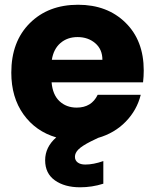

<svg xmlns="http://www.w3.org/2000/svg" viewBox="-20 -586 656 812"><path d="M308.1 -429.2Q265.1 -429.2 235.8 -404.1Q206.5 -378.9 199.2 -333H413.1Q413.1 -377.4 382.8 -403.3Q352.5 -429.2 308.1 -429.2ZM417 190.9Q369.1 206.1 318.8 206.1Q253.4 206.1 212.2 176.8Q170.9 147.5 170.9 91.8Q170.9 36.1 217.8 -4.9Q130.9 -30.3 79.3 -102.3Q27.8 -174.3 27.8 -278.8Q27.8 -410.2 106 -488Q184.1 -565.9 310.1 -565.9Q433.6 -565.9 510.7 -490.2Q587.9 -414.6 587.9 -288.1Q587.9 -263.7 585 -237.8H198.2Q202.6 -185.1 231.7 -158Q260.7 -130.9 304.2 -130.9Q367.2 -130.9 393.1 -185.1H575.2Q559.1 -120.1 511.7 -71.5Q464.4 -22.9 395 -2.9L363.8 12.2Q327.1 30.8 312 45.7Q296.9 60.5 296.9 77.1Q296.9 92.3 308.6 101.1Q320.3 109.9 340.8 109.9Q375 109.9 417 95.2Z"/></svg>

Font: SVN-Poppins
Style: Bold
Weight: 700
Designer: Ninad Kale (Devanagari), Jonny Pinhorn (Latin)
Foundry: Indian Type Foundry
Version: Version 3.200;PS 1.000;hotconv 16.6.54;makeotf.lib2.5.65590